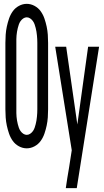

<svg xmlns="http://www.w3.org/2000/svg" viewBox="-20 -763 540 998"><path d="M119 8Q98 8 78.5 -2.5Q59 -13 46.5 -30.5Q34 -48 27 -68.5Q20 -89 15.5 -110Q11 -131 9.5 -152.5Q8 -174 8 -195V-540Q8 -561 9.5 -582.5Q11 -604 15.5 -625Q20 -646 27 -666.5Q34 -687 46.5 -704.5Q59 -722 78.5 -732.5Q98 -743 119 -743Q140 -743 159.5 -732.5Q179 -722 191.5 -704.5Q204 -687 211 -666.5Q218 -646 222.5 -625Q227 -604 228.5 -582.5Q230 -561 230 -540V-195Q230 -174 228.5 -152.5Q227 -131 222.5 -110Q218 -89 211 -68.5Q204 -48 191.5 -30.5Q179 -13 159.5 -2.5Q140 8 119 8ZM119 -62Q128 -62 136.5 -67.5Q145 -73 151 -81.5Q157 -90 160 -99Q163 -108 165.5 -117.5Q168 -127 169.5 -136.5Q171 -146 172 -156Q173 -166 173.5 -175.5Q174 -185 174 -195V-540Q174 -550 173.5 -559.5Q173 -569 172 -579Q171 -589 169.5 -598.5Q168 -608 165.5 -617.5Q163 -627 160 -636Q157 -645 151 -653.5Q145 -662 136.5 -667.5Q128 -673 119 -673Q110 -673 101.5 -667.5Q93 -662 87 -653.5Q81 -645 78 -636Q75 -627 72.5 -617.5Q70 -608 68.5 -598.5Q67 -589 66 -579Q65 -569 65 -559.5Q65 -550 65 -540V-195Q65 -185 65 -175.5Q65 -166 66 -156Q67 -146 68.5 -136.5Q70 -127 72.5 -117.5Q75 -108 78 -99Q81 -90 87 -81.5Q93 -73 101.5 -67.5Q110 -62 119 -62ZM322 215Q326 188 330 161.5Q334 135 339 108L353 18L267 -520H324L382 -116L438 -520H495L379 215Z"/></svg>

Font: HulyMono
Style: Regular
Weight: 400
Monospace: yes
Designer: Belleve Invis
Foundry: Belleve Invis
Version: Version 33.2.5; ttfautohint (v1.8.4)